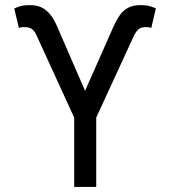

<svg xmlns="http://www.w3.org/2000/svg" viewBox="-20 -737 671 757"><path d="M272.5 -273.4 124 -597.7Q119.1 -609.4 112.3 -616.7Q105.5 -624 97.7 -627Q89.8 -629.9 79.1 -629.9H70.3Q65.4 -629.9 61 -628.9Q56.6 -627.9 54.7 -626L36.1 -703.1Q38.1 -704.1 40 -705.1Q42 -706.1 43.9 -707Q57.6 -712.9 70.3 -714.8Q83 -716.8 97.7 -716.8Q123 -716.8 142.1 -708.5Q161.1 -700.2 177.7 -680.2Q194.3 -660.2 209 -624L315.4 -378.9L423.8 -624Q438.5 -657.2 452.1 -676.8Q465.8 -696.3 485.4 -706.5Q504.9 -716.8 534.2 -716.8Q549.8 -716.8 563.5 -714.4Q577.1 -711.9 591.8 -705.1Q592.8 -705.1 593.3 -704.6Q593.8 -704.1 594.7 -704.1L576.2 -626Q574.2 -627.9 570.3 -628.9Q566.4 -629.9 561.5 -629.9H552.7Q543 -629.9 535.2 -627Q527.3 -624 521 -616.7Q514.6 -609.4 508.8 -597.7L359.4 -273.4V0H272.5Z"/></svg>

Font: Pretendard GOV Variable
Style: Regular
Weight: 400
Designer: Base glyphs from Inter by Rasmus Andersson; Hangul glyphs from Noto Sans CJK(Source Han Sans) by Jang Soo-young and Kang
Foundry: Kil Hyung-jin
Version: Version 1.307;Glyphs 3.2 (3192)